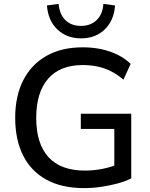

<svg xmlns="http://www.w3.org/2000/svg" viewBox="-20 -957 771 986"><path d="M412 9Q297 9 218 -34.5Q139 -78 98.5 -159Q58 -240 58 -352Q58 -464 99.5 -545Q141 -626 218.5 -670Q296 -714 405 -714Q455 -714 500 -704.5Q545 -695 583.5 -676Q622 -657 651 -629L614 -548Q567 -588 516.5 -605.5Q466 -623 405 -623Q288 -623 227 -552.5Q166 -482 166 -352Q166 -219 229 -150Q292 -81 416 -81Q461 -81 504.5 -89.5Q548 -98 588 -114L567 -62V-295H395V-373H654V-41Q625 -26 584.5 -15Q544 -4 499.5 2.5Q455 9 412 9ZM396 -760Q323 -760 275 -805.5Q227 -851 221 -929L281 -937Q286 -883 316 -853.5Q346 -824 396 -824Q445 -824 476 -853.5Q507 -883 511 -937L571 -929Q565 -851 517.5 -805.5Q470 -760 396 -760Z"/></svg>

Font: Nunito Sans 12pt ExtraLight 12pt SemiBold
Style: Regular
Weight: 600
Version: Version 3.101;gftools[0.9.27]